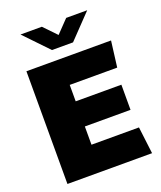

<svg xmlns="http://www.w3.org/2000/svg" viewBox="-161 -996 921 1098"><g transform="rotate(-20 300.0 -447.5)"><path d="M503 -895H375L301 -818L227 -895H97L236 -750H364ZM552 -528 572 -686H57V0H572L552 -164H263V-275H541V-428H263V-528Z"/></g></svg>

Font: Chivo Light
Style: Bold
Weight: 900
Designer: Hector Gatti
Foundry: Omnibus-Type
Version: Version 1.003;PS 001.003;hotconv 1.0.70;makeotf.lib2.5.58329